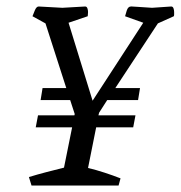

<svg xmlns="http://www.w3.org/2000/svg" viewBox="-20 -571 556 591"><path d="M77 0 69 -26Q95 -34 122 -41Q149 -48 177 -55L202 -179H90L97 -216H209L210 -220L196 -263H105L111 -300H184L120 -499L80 -521Q82 -526 87 -538.5Q92 -551 99 -551L172 -547L242 -551Q247 -551 249 -545.5Q251 -540 251 -534Q251 -530 250.5 -526.5Q250 -523 250 -521L191 -501L265 -261L421 -501L365 -521Q366 -525 370 -538Q374 -551 383 -551Q383 -551 386 -551Q389 -551 402.5 -550Q416 -549 448 -547L507 -551Q512 -551 514 -545.5Q516 -540 516 -534Q516 -530 516 -526.5Q516 -523 515 -521L466 -499L335 -300H411L405 -263H310L285 -224L283 -216H397L390 -179H276L251 -54Q276 -48 302 -39.5Q328 -31 351 -22L345 0Z"/></svg>

Font: Mate
Style: Italic
Weight: 400
Italic angle: -10.8°
Designer: Eduardo Rodriguez Tunni
Foundry: Eduardo Rodriguez Tunni
Version: Version 1.003; ttfautohint (v1.8.4.7-5d5b);gftools[0.9.24]